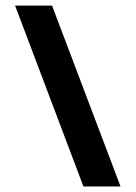

<svg xmlns="http://www.w3.org/2000/svg" viewBox="-20 -670 487 690"><path d="M167 -649.9 413.1 0H279.8L34.2 -649.9Z"/></svg>

Font: Overused Grotesk SemiBold
Style: Regular
Weight: 600
Version: Version 0.002